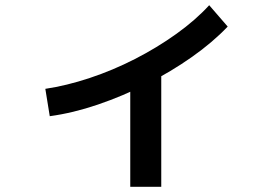

<svg xmlns="http://www.w3.org/2000/svg" viewBox="-20 -652 1040 737"><path d="M154 -311Q235 -323 324 -352.5Q413 -382 498 -425.5Q583 -469 657 -522Q731 -575 783 -632L854 -550Q797 -490 717 -433.5Q637 -377 544 -330Q451 -283 355.5 -250.5Q260 -218 171 -206ZM480 65V-394H599V65Z"/></svg>

Font: M PLUS 1 Code SemiBold
Style: Regular
Weight: 600
Designer: Coji Morishita
Foundry: UNDERFOREST DESIGN
Version: Version 1.005